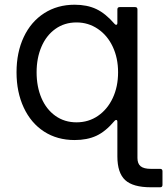

<svg xmlns="http://www.w3.org/2000/svg" viewBox="-20 -583 708 813"><path d="M619 210Q543 210 510 179.5Q477 149 477 79V-67Q477 -75 472 -75Q468 -75 465 -71Q427 -26 388 -8Q349 10 296 10Q222 10 166.5 -26Q111 -62 80.5 -127.5Q50 -193 50 -277Q50 -361 80.5 -426Q111 -491 167 -527Q223 -563 296 -563Q349 -563 388 -544.5Q427 -526 465 -482Q468 -478 472 -478Q477 -478 477 -486V-543Q477 -553 487 -553H552Q562 -553 562 -543V86Q562 110 575.5 121Q589 132 619 132H658Q668 132 668 142V200Q668 210 658 210ZM480 -277Q480 -337 457.5 -385Q435 -433 394.5 -460.5Q354 -488 304 -488Q253 -488 214.5 -460.5Q176 -433 155.5 -385Q135 -337 135 -277Q135 -216 155.5 -168Q176 -120 214.5 -92.5Q253 -65 304 -65Q355 -65 395 -92.5Q435 -120 457.5 -168Q480 -216 480 -277Z"/></svg>

Font: Open Sauce Two
Style: Regular
Weight: 400
Designer: Alfredo Marco Pradil
Foundry: Creative Sauce Fz LLC
Version: Version 1.477